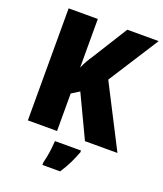

<svg xmlns="http://www.w3.org/2000/svg" viewBox="-166 -822 976 1150"><g transform="rotate(20 322.0 -246.5)"><path d="M641 0H434L306 -270L256 -239V0H70V-714H256V-404Q265 -426 278.5 -449.5Q292 -473 307 -495L444 -714H644L439 -394ZM431 72Q416 112 398.5 147.5Q381 183 356 221H243V207Q248 187 253 160.5Q258 134 261 107Q264 80 265 61H431Z"/></g></svg>

Font: Noto Sans Myanmar UI SemiCondensed Black
Style: Regular
Weight: 900
Width: 4
Designer: Monotype Design Team
Foundry: Monotype Imaging Inc.
Version: Version 2.103; ttfautohint (v1.8.4.7-5d5b)